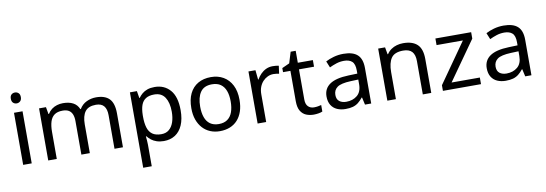

<svg xmlns="http://www.w3.org/2000/svg" viewBox="-67 -1221 5531 1946"><g transform="rotate(-10 2698.5 -248.5)"><path d="M173 -536V0H85V-536ZM130 -737Q150 -737 165.5 -723.5Q181 -710 181 -681Q181 -653 165.5 -639Q150 -625 130 -625Q108 -625 93 -639Q78 -653 78 -681Q78 -710 93 -723.5Q108 -737 130 -737Z M931 -546Q1022 -546 1067 -499.5Q1112 -453 1112 -349V0H1025V-345Q1025 -408 998.5 -440Q972 -472 916 -472Q838 -472 804.5 -427Q771 -382 771 -296V0H684V-345Q684 -387 672 -415.5Q660 -444 636 -458Q612 -472 574 -472Q520 -472 489 -449.5Q458 -427 444.5 -384Q431 -341 431 -278V0H343V-536H414L427 -463H432Q449 -491 473.5 -509.5Q498 -528 528 -537Q558 -546 590 -546Q652 -546 693.5 -524Q735 -502 754 -456H759Q786 -502 832.5 -524Q879 -546 931 -546Z M1533 -546Q1632 -546 1692.5 -477Q1753 -408 1753 -269Q1753 -178 1725.5 -115.5Q1698 -53 1648.5 -21.5Q1599 10 1532 10Q1491 10 1459 -1Q1427 -12 1404.5 -29.5Q1382 -47 1366 -68H1360Q1362 -51 1364 -25Q1366 1 1366 20V240H1278V-536H1350L1362 -463H1366Q1382 -486 1404.5 -505Q1427 -524 1458.5 -535Q1490 -546 1533 -546ZM1517 -472Q1463 -472 1430 -451.5Q1397 -431 1382 -390Q1367 -349 1366 -286V-269Q1366 -203 1380 -157Q1394 -111 1427.5 -87Q1461 -63 1519 -63Q1568 -63 1599.5 -90Q1631 -117 1646.5 -163.5Q1662 -210 1662 -270Q1662 -362 1626.5 -417Q1591 -472 1517 -472Z M2359 -269Q2359 -202 2341.5 -150.5Q2324 -99 2291.5 -63Q2259 -27 2212.5 -8.5Q2166 10 2109 10Q2056 10 2011 -8.5Q1966 -27 1933 -63Q1900 -99 1881.5 -150.5Q1863 -202 1863 -269Q1863 -358 1893 -419.5Q1923 -481 1979 -513.5Q2035 -546 2112 -546Q2185 -546 2240.5 -513.5Q2296 -481 2327.5 -419.5Q2359 -358 2359 -269ZM1954 -269Q1954 -206 1970.5 -159.5Q1987 -113 2022 -88Q2057 -63 2111 -63Q2165 -63 2200 -88Q2235 -113 2251.5 -159.5Q2268 -206 2268 -269Q2268 -333 2251 -378Q2234 -423 2199.5 -447.5Q2165 -472 2110 -472Q2028 -472 1991 -418Q1954 -364 1954 -269Z M2748 -546Q2763 -546 2780.5 -544.5Q2798 -543 2811 -540L2800 -459Q2787 -462 2771.5 -464Q2756 -466 2742 -466Q2711 -466 2683 -453Q2655 -440 2633 -416.5Q2611 -393 2598.5 -360Q2586 -327 2586 -286V0H2498V-536H2570L2580 -438H2584Q2601 -468 2625 -492.5Q2649 -517 2680 -531.5Q2711 -546 2748 -546Z M3090 -62Q3110 -62 3131 -65.5Q3152 -69 3165 -73V-6Q3151 1 3125 5.5Q3099 10 3075 10Q3033 10 2997.5 -4.5Q2962 -19 2940 -55Q2918 -91 2918 -156V-468H2842V-510L2919 -545L2954 -659H3006V-536H3161V-468H3006V-158Q3006 -109 3029.5 -85.5Q3053 -62 3090 -62Z M3475 -545Q3573 -545 3620 -502Q3667 -459 3667 -365V0H3603L3586 -76H3582Q3559 -47 3534.5 -27.5Q3510 -8 3478.5 1Q3447 10 3402 10Q3354 10 3315.5 -7Q3277 -24 3255 -59.5Q3233 -95 3233 -149Q3233 -229 3296 -272.5Q3359 -316 3490 -320L3581 -323V-355Q3581 -422 3552 -448Q3523 -474 3470 -474Q3428 -474 3390 -461.5Q3352 -449 3319 -433L3292 -499Q3327 -518 3375 -531.5Q3423 -545 3475 -545ZM3501 -259Q3401 -255 3362.5 -227Q3324 -199 3324 -148Q3324 -103 3351.5 -82Q3379 -61 3422 -61Q3490 -61 3535 -98.5Q3580 -136 3580 -214V-262Z M4091 -546Q4187 -546 4236 -499.5Q4285 -453 4285 -349V0H4198V-343Q4198 -408 4169 -440Q4140 -472 4078 -472Q3989 -472 3955 -422Q3921 -372 3921 -278V0H3833V-536H3904L3917 -463H3922Q3940 -491 3966.5 -509.5Q3993 -528 4025 -537Q4057 -546 4091 -546Z M4797 0H4405V-58L4693 -468H4422V-536H4790V-470L4506 -68H4797Z M5124 -545Q5222 -545 5269 -502Q5316 -459 5316 -365V0H5252L5235 -76H5231Q5208 -47 5183.5 -27.5Q5159 -8 5127.5 1Q5096 10 5051 10Q5003 10 4964.5 -7Q4926 -24 4904 -59.5Q4882 -95 4882 -149Q4882 -229 4945 -272.5Q5008 -316 5139 -320L5230 -323V-355Q5230 -422 5201 -448Q5172 -474 5119 -474Q5077 -474 5039 -461.5Q5001 -449 4968 -433L4941 -499Q4976 -518 5024 -531.5Q5072 -545 5124 -545ZM5150 -259Q5050 -255 5011.5 -227Q4973 -199 4973 -148Q4973 -103 5000.5 -82Q5028 -61 5071 -61Q5139 -61 5184 -98.5Q5229 -136 5229 -214V-262Z"/></g></svg>

Font: utamil85
Style: Book
Weight: 400
Designer: Jelle Bosma - Monotype Design Team
Foundry: Monotype Imaging Inc.
Version: Version 2.003